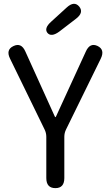

<svg xmlns="http://www.w3.org/2000/svg" viewBox="-20 -971 571 991"><path d="M266 0Q219 0 219 -52V-265Q219 -285 210 -303L32 -668Q9 -714 49 -733Q90 -753 111 -705L260 -376Q264 -366 266 -366Q268 -366 272 -376L423 -705Q444 -752 483 -734Q523 -715 500 -668L321 -303Q312 -285 312 -265V-52Q312 0 266 0ZM286 -808Q245 -778 225 -801Q206 -825 244 -859L324 -932Q363 -968 389 -937Q414 -906 372 -874Z"/></svg>

Font: Resource Han Rounded KR
Style: Regular
Weight: 400
Designer: Cyano Hao (round all glyphs); Ryoko NISHIZUKA 西塚涼子 (kana, bopomofo & ideographs); Paul D. Hunt (Latin, Greek & Cyrillic)
Foundry: Cyano Hao
Version: 0.990